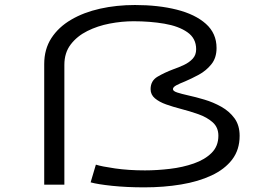

<svg xmlns="http://www.w3.org/2000/svg" viewBox="-20 -756 1140 786"><path d="M570.5 11Q499.5 11 439.5 4.8Q379.5 -1.5 351 -9.5L372.5 -82Q395.5 -74.5 451 -66.5Q506.5 -58.5 573.5 -58.5Q623 -58.5 675.8 -64.8Q728.5 -71 773.5 -86.8Q818.5 -102.5 846.2 -130Q874 -157.5 874 -200.5Q874 -234.5 850.8 -255.2Q827.5 -276 792 -288.5Q756.5 -301 719.5 -310.5Q688.5 -318.5 660.2 -328.5Q632 -338.5 614.2 -353.5Q596.5 -368.5 596.5 -391Q596.5 -425.5 625.2 -442.2Q654 -459 688.5 -472Q711.5 -480 733.2 -490.2Q755 -500.5 769 -515.8Q783 -531 783 -554.5Q783 -599 747.2 -624Q711.5 -649 653 -659Q594.5 -669 527 -669Q479 -669 429.2 -659.5Q379.5 -650 337.5 -629Q295.5 -608 269.5 -574Q243.5 -540 243.5 -490.5V0H161V-494Q161 -554.5 190.2 -599.8Q219.5 -645 271 -675.2Q322.5 -705.5 389.8 -720.5Q457 -735.5 532.5 -735.5Q628 -735.5 703.5 -716.5Q779 -697.5 822.8 -658.5Q866.5 -619.5 866.5 -559.5Q866.5 -519 845.2 -492.8Q824 -466.5 794 -450.2Q764 -434 738 -423Q716.5 -414.5 702.2 -407Q688 -399.5 688 -391Q688 -383 705.8 -377.2Q723.5 -371.5 750.5 -365.5Q780.5 -359 816.8 -348.2Q853 -337.5 886 -319Q919 -300.5 940 -271.8Q961 -243 961 -200Q961 -143 930.5 -103Q900 -63 846 -37.8Q792 -12.5 721.2 -0.8Q650.5 11 570.5 11Z"/></svg>

Font: Trispace Expanded Light
Style: Regular
Weight: 300
Width: 7
Designer: Tyler Finck
Foundry: Etcetera Type Company
Version: Version 1.210; ttfautohint (v1.8.3)